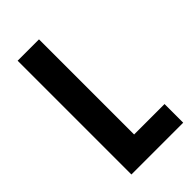

<svg xmlns="http://www.w3.org/2000/svg" viewBox="-221 -783 852 852"><g transform="rotate(-45 205.5 -357.0)"><path d="M70 0H395V-117H204V-714H70Z"/></g></svg>

Font: Noto Sans Kannada ExtraCondensed
Style: Bold
Weight: 700
Width: 2
Designer: Jelle Bosma - Monotype Design Team
Foundry: Monotype Imaging Inc.
Version: Version 2.005